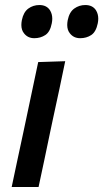

<svg xmlns="http://www.w3.org/2000/svg" viewBox="-20 -744 411 764"><path d="M26.5 0Q38 -54.5 48.8 -105.2Q59.5 -156 73 -218L83.5 -267.5Q98 -337.5 109.5 -390.5Q120.5 -443 132 -497L239.5 -500.5Q228 -444.5 216.8 -391.8Q205.5 -339 190 -267.5L179.5 -218Q166.5 -156 156 -105.5Q145 -54.5 133.5 0ZM299 -592Q273 -592 258 -611.5Q247.5 -624.5 247.5 -644.5Q247.5 -653.5 249.5 -664Q256 -696 275.5 -710Q295 -724 319.5 -724Q348.5 -724 362 -703Q371 -688.5 371 -669.5Q371 -661 369 -651Q362 -617 343 -604.5Q324 -592 299 -592ZM116.5 -592Q90.5 -592 75.5 -611.5Q65 -624.5 65 -644.5Q65 -653.5 67 -664Q73.5 -696 92.8 -710Q112 -724 137 -724Q165.5 -724 179 -703Q188 -688.5 188 -669.5Q188 -661 186 -651Q179.5 -617 160.2 -604.5Q141 -592 116.5 -592Z"/></svg>

Font: Heraclito Medium
Style: Italic
Weight: 500
Italic angle: -12°
Designer: Kostas Bartsokas (font) & Cristiano Sobral (main changes)
Foundry: Kostas Bartsokas (font) & Cristiano Sobral (main changes)
Version: Version 1.00;July 8, 2020;FontCreator 13.0.0.2655 64-bit